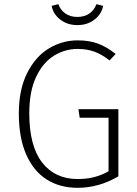

<svg xmlns="http://www.w3.org/2000/svg" viewBox="-20 -887 654 918"><path d="M533 -629 504 -598Q467 -627 431.5 -640Q396 -653 351 -653Q291 -653 238.5 -621Q186 -589 153 -520Q120 -451 120 -345Q120 -189 181.5 -110Q243 -31 351 -31Q394 -31 429.5 -40Q465 -49 499 -68V-324H361L355 -365H546V-44Q453 11 351 11Q266 11 203 -29Q140 -69 105 -149Q70 -229 70 -345Q70 -458 109.5 -537Q149 -616 213 -655Q277 -694 351 -694Q407 -694 448.5 -678.5Q490 -663 533 -629ZM227 -859 259 -867Q269 -839 292.5 -822.5Q316 -806 350 -806Q384 -806 407.5 -822.5Q431 -839 441 -867L473 -859Q466 -820 432 -793.5Q398 -767 350 -767Q302 -767 268 -793.5Q234 -820 227 -859Z"/></svg>

Font: FiraGO ExtraLight
Style: Regular
Weight: 200
Designer: bBox Type
Foundry: bBox Type GmbH
Version: Version 1.001